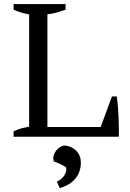

<svg xmlns="http://www.w3.org/2000/svg" viewBox="-20 -683 651 959"><path d="M47.9 -662.6H307.6V-634.8Q284.7 -626.5 262 -620.1Q239.3 -613.8 216.8 -611.3V-48.8H482.9L539.1 -201.2H563.5Q566.4 -181.6 568.6 -155.5Q570.8 -129.4 572 -101.8Q573.2 -74.2 573.7 -47.6Q574.2 -21 573.2 0H47.9V-27.3Q71.3 -38.1 89.8 -42.7Q108.4 -47.4 125.5 -50.3V-611.3Q103.5 -614.7 84 -620.8Q64.5 -627 47.9 -634.8ZM263.7 224.1Q272.5 220.7 281.2 214.4Q290 208 297.1 199Q304.2 189.9 308.3 178.5Q312.5 167 311 153.3Q305.7 149.4 297.9 145Q290 140.6 281.5 136.7Q272.9 132.8 264.4 129.2Q255.9 125.5 248.5 123Q244.1 107.9 248 94Q252 80.1 260.5 69.1Q269 58.1 280.3 51.3Q291.5 44.4 301.8 43.5Q317.9 44.9 332.5 51Q347.2 57.1 358.6 67.9Q370.1 78.6 377 94Q383.8 109.4 383.8 129.9Q383.8 176.3 356 209.5Q328.1 242.7 278.3 256.3Z"/></svg>

Font: PT Astra Serif
Style: Regular
Weight: 400
Designer: A.Korolkova, I. Chaeva
Foundry: ParaType Ltd
Version: Version 1.002